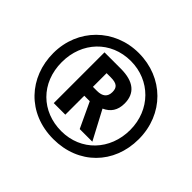

<svg xmlns="http://www.w3.org/2000/svg" viewBox="-167 -938 1161 1161"><g transform="rotate(45 414.0 -357.0)"><path d="M415 10C630 10 781 -143 781 -355C781 -569 623 -724 413 -724C206 -724 47 -567 47 -358C47 -153 192 10 415 10ZM415 -58C248 -58 122 -177 122 -356C122 -527 242 -656 413 -656C578 -656 705 -530 705 -358C705 -187 584 -58 415 -58ZM263 -146H362V-308H409L485 -146H593L495 -331C542 -352 568 -389 568 -447C568 -534 513 -580 402 -580H263ZM396 -383H361V-500H396C449 -500 467 -483 467 -444C467 -403 442 -383 396 -383Z"/></g></svg>

Font: Noto Sans Malayalam Condensed ExtraBold
Style: Regular
Weight: 800
Width: 3
Designer: Jelle Bosma - Monotype Design Team
Foundry: Monotype Imaging Inc.
Version: Version 2.104